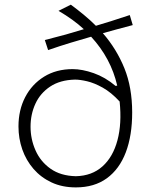

<svg xmlns="http://www.w3.org/2000/svg" viewBox="-20 -792 645 822"><path d="M186 -577.6Q239.7 -596.2 282.7 -609.1Q325.7 -622.1 370.1 -634.8Q455.1 -542.5 481.9 -425.3L474.6 -424.3Q430.7 -461.4 381.3 -478.8Q332 -496.1 291 -496.1Q221.2 -496.1 168.9 -463.9Q116.7 -431.6 87.9 -376.2Q59.1 -320.8 59.1 -250.5Q59.1 -199.2 75.4 -152.3Q91.8 -105.5 123.5 -68.8Q155.3 -32.2 200.7 -11Q246.1 10.3 304.7 10.3Q383.8 10.3 437.5 -28.8Q491.2 -67.9 518.6 -139.9Q545.9 -211.9 545.9 -310.5Q545.9 -417.5 512.5 -500Q479 -582.5 420.4 -649.9Q448.7 -658.2 481.2 -666.7Q513.7 -675.3 548.3 -684.6L535.6 -727.5Q495.6 -713.9 459 -702.6Q422.4 -691.4 390.6 -681.6Q365.7 -706.5 338.4 -729Q311 -751.5 283.2 -772L230.5 -745.6Q294.9 -708 338.9 -667Q303.2 -655.8 261 -644Q218.8 -632.3 171.9 -620.6ZM492.2 -357.4Q502 -263.2 482.9 -191.7Q463.9 -120.1 418.7 -79.6Q373.5 -39.1 304.7 -37.6Q239.7 -39.1 196.5 -69.6Q153.3 -100.1 132.1 -148.2Q110.8 -196.3 110.8 -249.5Q110.8 -302.7 131.6 -347.9Q152.3 -393.1 194.8 -421.4Q237.3 -449.7 301.3 -451.2Q322.3 -451.2 352.8 -444.1Q383.3 -437 419.4 -417Q455.6 -397 492.2 -357.4Z"/></svg>

Font: Pinar-VF-FD
Style: Regular
Weight: 300
Designer: Amin Abedi
Version: Version 3.0